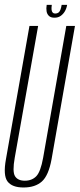

<svg xmlns="http://www.w3.org/2000/svg" viewBox="-31 -784 335 808"><path d="M68 5Q117 5 145.2 -20.2Q173.5 -45.5 186 -114L284.5 -675H248L150.5 -120Q140 -61.5 121.8 -42.5Q103.5 -23.5 73.5 -23.5Q44 -23.5 32.2 -42.5Q20.5 -61.5 31 -120L129.5 -675H93L-6 -114Q-18.5 -45.5 0.8 -20.2Q20 5 68 5ZM198 -709.5Q213.5 -709.5 224.2 -717Q235 -724.5 242 -736.5Q249 -748.5 251.5 -763.5H228.5Q226.5 -751 223.2 -742.8Q220 -734.5 214.8 -730.8Q209.5 -727 201 -727Q194.5 -727 190.8 -731Q187 -735 186 -742.8Q185 -750.5 187 -763.5H165.5Q163 -748.5 165 -736.5Q167 -724.5 175 -717Q183 -709.5 198 -709.5Z"/></svg>

Font: Anybody ExtraCondensed ExtraLight
Style: Italic
Weight: 250
Width: 2
Italic angle: -10°
Version: Version 1.113;gftools[0.9.25]